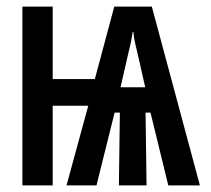

<svg xmlns="http://www.w3.org/2000/svg" viewBox="-20 -563 640 583"><path d="M48 0V-543H140V-323H268L327 -543H441L587 0H491L437 -221H422L425 0H341L344 -221H328L273 0H182L248 -242H140V0ZM346 -298H421L399 -395Q395 -412 390.5 -431Q386 -450 385 -466H383Q380 -447 376.5 -430.5Q373 -414 368 -394Z"/></svg>

Font: Noto Sans Mono SemiBold
Style: Regular
Weight: 600
Designer: Monotype Design Team
Foundry: Monotype Imaging Inc.
Version: Version 2.014; ttfautohint (v1.8.4.7-5d5b)